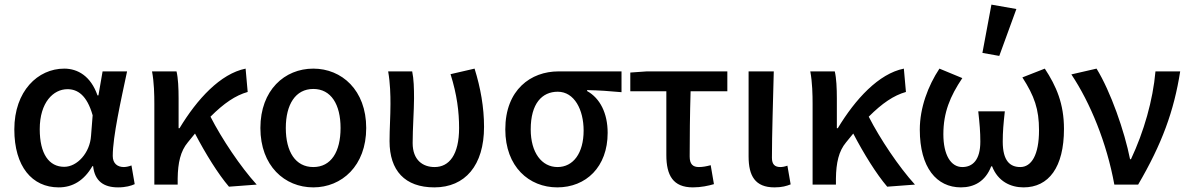

<svg xmlns="http://www.w3.org/2000/svg" viewBox="-20 -799 5147 831"><path d="M42 -239C42 -78 119 12 234 12C295 12 344 -18 380 -80H383C390 -15 429 12 491 12C524 12 548 5 563 -2L549 -83C539 -79 526 -76 516 -76C489 -76 468 -91 468 -124C468 -208 504 -367 530 -490H424L406 -386H402C373 -470 316 -502 258 -502C144 -502 42 -405 42 -239ZM374 -211C369 -137 314 -77 258 -77C192 -77 152 -133 152 -240C152 -356 211 -413 272 -413C315 -413 356 -388 381 -300Z M1091 0C1021 -77 940 -198 891 -294C949 -352 999 -386 1052 -401L1043 -502C934 -480 833 -370 757 -244H753V-373C753 -417 751 -461 744 -490H638C647 -443 648 -388 648 -349V0H749V-27C750 -94 761 -145 793 -183C804 -196 814 -209 824 -221C870 -133 924 -46 971 9Z M1107 -245C1107 -81 1212 12 1336 12C1459 12 1565 -81 1565 -245C1565 -409 1459 -502 1336 -502C1212 -502 1107 -409 1107 -245ZM1454 -245C1454 -142 1413 -76 1336 -76C1259 -76 1217 -142 1217 -245C1217 -347 1259 -414 1336 -414C1413 -414 1454 -347 1454 -245Z M1666 -188C1666 -61 1732 12 1860 12C1993 12 2075 -83 2075 -250C2075 -334 2060 -419 2034 -502L1930 -478C1958 -389 1967 -315 1967 -245C1967 -129 1924 -76 1861 -76C1810 -76 1766 -106 1766 -180C1766 -243 1772 -323 1772 -373C1772 -417 1771 -456 1764 -490H1660C1669 -438 1670 -388 1670 -349C1670 -296 1666 -241 1666 -188Z M2167 -239C2167 -77 2270 12 2392 12C2516 12 2610 -76 2610 -224C2610 -309 2577 -374 2521 -405V-409C2574 -408 2615 -405 2670 -400V-490H2397C2278 -490 2167 -411 2167 -239ZM2506 -234C2506 -136 2461 -76 2393 -76C2325 -76 2277 -138 2277 -239C2277 -351 2326 -402 2394 -402C2466 -402 2506 -324 2506 -234Z M2864 -128C2864 -40 2893 12 2979 12C3014 12 3046 5 3070 -2L3056 -84C3037 -79 3021 -76 3005 -76C2979 -76 2965 -88 2965 -122C2965 -205 2966 -304 2969 -404H3128V-490H2779L2708 -485V-404H2864Z M3220 -122C3220 -38 3248 12 3332 12C3365 12 3384 6 3402 -1L3388 -82C3377 -78 3366 -76 3358 -76C3334 -76 3321 -87 3321 -116C3321 -220 3326 -364 3329 -490H3220Z M3940 0C3870 -77 3789 -198 3740 -294C3798 -352 3848 -386 3901 -401L3892 -502C3783 -480 3682 -370 3606 -244H3602V-373C3602 -417 3600 -461 3593 -490H3487C3496 -443 3497 -388 3497 -349V0H3598V-27C3599 -94 3610 -145 3642 -183C3653 -196 3663 -209 3673 -221C3719 -133 3773 -46 3820 9Z M4271 -779 4232 -570 4305 -557 4379 -760ZM3961 -238C3961 -73 4034 12 4139 12C4196 12 4245 -14 4270 -79H4274C4299 -14 4354 12 4410 12C4519 12 4585 -75 4585 -241C4585 -350 4552 -426 4502 -502L4405 -464C4457 -383 4477 -327 4477 -235C4477 -128 4444 -76 4396 -76C4352 -76 4320 -102 4320 -186C4320 -229 4323 -263 4329 -317H4214C4220 -263 4223 -229 4223 -186C4223 -107 4190 -76 4145 -76C4095 -76 4063 -129 4063 -218C4063 -312 4092 -382 4145 -461L4046 -502C3997 -428 3961 -333 3961 -238Z M4617 -477C4699 -354 4770 -181 4803 0H4906C5009 -176 5061 -318 5088 -490H4981C4970 -365 4931 -229 4875 -110H4871C4847 -231 4787 -403 4726 -502Z"/></svg>

Font: Cambridge Sans Medium
Style: Regular
Weight: 500
Version: Version 2.020;PS 002.020;hotconv 1.0.88;makeotf.lib2.5.64775